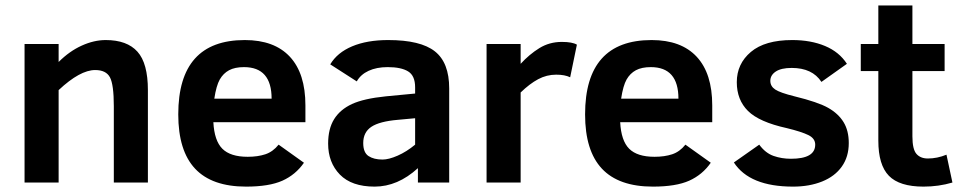

<svg xmlns="http://www.w3.org/2000/svg" viewBox="-20 -675 3549 710"><path d="M400.9 0V-282.2Q400.9 -362.3 386.5 -389.2Q372.1 -416 332 -416Q275.9 -416 196.8 -341.8V0H70.8V-512.2H196.8V-445.8Q236.8 -485.8 282.2 -506.3Q327.6 -526.9 371.1 -526.9Q449.7 -526.9 488.3 -483.9Q526.9 -440.9 526.9 -341.8V0Z M769 -223.1Q772.5 -154.8 802.2 -125Q832 -95.2 896 -95.2Q933.1 -95.2 961.2 -104.5Q989.3 -113.8 1010.3 -140.1L1104 -73.2Q1073.2 -28.8 1024.2 -6.8Q975.1 15.1 890.1 15.1Q763.7 15.1 701.4 -51.3Q639.2 -117.7 639.2 -252Q639.2 -526.9 885.3 -526.9Q994.6 -526.9 1052 -465.1Q1109.4 -403.3 1109.4 -285.2V-223.1ZM984.4 -310.1Q984.4 -426.8 882.3 -426.8Q848.6 -426.8 827.1 -415.3Q805.7 -403.8 792.7 -381.1Q779.8 -358.4 772.5 -310.1Z M1525.4 0V-53.2Q1450.7 15.1 1365.2 15.1Q1280.3 15.1 1236.8 -29.5Q1193.4 -74.2 1193.4 -144Q1193.4 -198.7 1215.6 -234.4Q1237.8 -270 1281.5 -290.3Q1325.2 -310.5 1407.2 -318.8L1515.1 -329.1V-352.1Q1515.1 -395 1489.3 -410.9Q1463.4 -426.8 1413.6 -426.8Q1372.6 -426.8 1343 -413.1Q1313.5 -399.4 1299.3 -374L1201.2 -437Q1227.1 -480.5 1282.2 -503.7Q1337.4 -526.9 1415.5 -526.9Q1535.2 -526.9 1588.1 -485.1Q1641.1 -443.4 1641.1 -348.1V0ZM1515.1 -237.8 1451.2 -231.9Q1383.3 -226.1 1353.3 -206.1Q1323.2 -186 1323.2 -146Q1323.2 -110.8 1342.8 -97.9Q1362.3 -85 1394.5 -85Q1417.5 -85 1450.4 -99.4Q1483.4 -113.8 1515.1 -140.1Z M2088.4 -389.2Q2068.8 -398.9 2036.6 -398.9Q2001.5 -398.9 1970 -382.1Q1938.5 -365.2 1905.3 -333V0H1779.3V-512.2H1905.3V-439Q1937.5 -474.1 1974.6 -497.1Q2011.7 -520 2057.6 -520Q2096.7 -520 2113.3 -509.8Z M2273.4 -223.1Q2276.9 -154.8 2306.6 -125Q2336.4 -95.2 2400.4 -95.2Q2437.5 -95.2 2465.6 -104.5Q2493.7 -113.8 2514.6 -140.1L2608.4 -73.2Q2577.6 -28.8 2528.6 -6.8Q2479.5 15.1 2394.5 15.1Q2268.1 15.1 2205.8 -51.3Q2143.6 -117.7 2143.6 -252Q2143.6 -526.9 2389.6 -526.9Q2499 -526.9 2556.4 -465.1Q2613.8 -403.3 2613.8 -285.2V-223.1ZM2488.8 -310.1Q2488.8 -426.8 2386.7 -426.8Q2353 -426.8 2331.5 -415.3Q2310.1 -403.8 2297.1 -381.1Q2284.2 -358.4 2276.9 -310.1Z M3118.7 -146Q3118.7 -95.2 3093 -59.1Q3067.4 -22.9 3020.3 -3.9Q2973.1 15.1 2912.6 15.1Q2752 15.1 2693.8 -74.2L2787.6 -140.1Q2810.5 -108.9 2840.6 -98.4Q2870.6 -87.9 2904.8 -87.9Q2994.6 -87.9 2994.6 -140.1Q2994.6 -163.1 2969.2 -175.5Q2943.8 -188 2889.6 -201.2Q2787.6 -223.6 2746.1 -264.6Q2704.6 -305.7 2704.6 -371.1Q2704.6 -439 2756.6 -482.9Q2808.6 -526.9 2909.7 -526.9Q2978.5 -526.9 3031 -504.9Q3083.5 -482.9 3111.8 -439L3017.6 -372.1Q2983.9 -423.8 2907.7 -423.8Q2868.7 -423.8 2848.6 -410.4Q2828.6 -397 2828.6 -376Q2828.6 -356 2846.7 -344Q2864.7 -332 2918 -318.8Q3005.4 -297.4 3042.7 -276.1Q3080.1 -254.9 3099.4 -223.4Q3118.7 -191.9 3118.7 -146Z M3502 0Q3451.2 15.1 3395 15.1Q3306.2 15.1 3267.1 -24.9Q3228 -64.9 3228 -154.8V-412.1H3163.1V-512.2H3228V-654.8H3354V-512.2H3473.1V-412.1H3354V-170.9Q3354 -123 3368.9 -106Q3383.8 -88.9 3411.1 -88.9Q3445.8 -88.9 3480 -103Z"/></svg>

Font: Clear Sans
Style: Bold
Weight: 700
Foundry: Intel Corporation
Version: Version 1.00